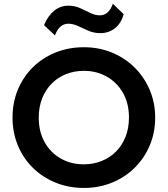

<svg xmlns="http://www.w3.org/2000/svg" viewBox="-20 -960 870 996"><path d="M415 15Q335.5 15 267.8 -12.8Q200 -40.5 150 -90Q100 -139.5 72.5 -206Q45 -272.5 45 -350Q45 -428 72.5 -494.5Q100 -561 150 -610.5Q200 -660 267.8 -687.5Q335.5 -715 415 -715Q494 -715 561.5 -687Q629 -659 679 -609Q729 -559 757 -492.8Q785 -426.5 785 -350Q785 -272.5 757 -206Q729 -139.5 679 -90Q629 -40.5 561.5 -12.8Q494 15 415 15ZM415 -107.5Q464.5 -107.5 507.2 -124.8Q550 -142 581.8 -173.8Q613.5 -205.5 631.2 -250.2Q649 -295 649 -350Q649 -423.5 618 -478Q587 -532.5 534 -562.5Q481 -592.5 415 -592.5Q365 -592.5 322.5 -575.5Q280 -558.5 248.2 -526.5Q216.5 -494.5 198.8 -450Q181 -405.5 181 -350Q181 -276.5 211.8 -222Q242.5 -167.5 295.5 -137.5Q348.5 -107.5 415 -107.5ZM265 -776.5 208.5 -829.5Q228.5 -878 260.8 -904.2Q293 -930.5 335 -930.5Q367.5 -930.5 395.2 -918Q423 -905.5 448 -893Q473 -880.5 498 -880.5Q521 -880.5 538 -895.5Q555 -910.5 565.5 -940.5L621.5 -886.5Q608.5 -838.5 576 -813.2Q543.5 -788 500.5 -788Q468 -788 439.5 -800.2Q411 -812.5 385 -824.8Q359 -837 334.5 -837Q312 -837 294.5 -822.5Q277 -808 265 -776.5Z"/></svg>

Font: Geologica Medium
Style: Regular
Weight: 500
Designer: Sindre Bremnes, Frode Helland
Foundry: Monokrom Skriftforlag AS
Version: Version 1.010;gftools[0.9.28]